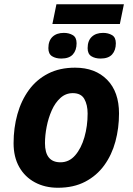

<svg xmlns="http://www.w3.org/2000/svg" viewBox="-20 -875 625 905"><path d="M253 10Q192 10 144.5 -15.5Q97 -41 70.5 -88Q44 -135 44 -200Q44 -272 62 -336.5Q80 -401 116 -450.5Q152 -500 206.5 -528Q261 -556 334 -556Q429 -556 485 -499Q541 -442 541 -340Q541 -271 524 -208Q507 -145 471.5 -96Q436 -47 381.5 -18.5Q327 10 253 10ZM265 -110Q306 -110 334.5 -143Q363 -176 378 -228.5Q393 -281 393 -340Q393 -381 377.5 -408.5Q362 -436 323 -436Q290 -436 265 -413.5Q240 -391 224 -355Q208 -319 200 -278Q192 -237 192 -200Q192 -110 265 -110ZM227 -762 246 -855H564L545 -762ZM269 -599Q243 -599 225.5 -610Q208 -621 208 -648Q208 -683 227.5 -701.5Q247 -720 281 -720Q305 -720 323 -709.5Q341 -699 341 -671Q341 -638 323.5 -618.5Q306 -599 269 -599ZM454 -599Q428 -599 410.5 -610Q393 -621 393 -648Q393 -683 412.5 -701.5Q432 -720 466 -720Q490 -720 508 -709.5Q526 -699 526 -671Q526 -638 508.5 -618.5Q491 -599 454 -599Z"/></svg>

Font: Noto IKEA Latin
Style: Bold Italic
Weight: 700
Italic angle: -12°
Designer: Monotype Design Team
Foundry: Monotype Imaging Inc.
Version: Version 1.0